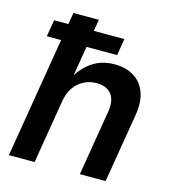

<svg xmlns="http://www.w3.org/2000/svg" viewBox="-108 -818 816 907"><g transform="rotate(15 299.5 -364.0)"><path d="M195.8 -310.5 144.5 0H18.6L139.2 -727.5H263.7L209.5 -402.3H192.4Q215.8 -449.2 244.9 -480.7Q273.9 -512.2 310.1 -528.1Q346.2 -543.9 390.1 -543.9Q445.8 -543.9 485.1 -520Q524.4 -496.1 541.5 -450.4Q558.6 -404.8 547.9 -338.9L491.7 0H365.7L418.5 -319.3Q428.2 -375 404.8 -405.5Q381.3 -436 331.5 -436Q298.8 -436 270.3 -421.6Q241.7 -407.2 222.2 -379.6Q202.6 -352.1 195.8 -310.5ZM46.4 -588.9 60.1 -670.9H403.8L390.1 -588.9Z"/></g></svg>

Font: Inter 20pt SemiBold
Style: Italic
Weight: 600
Italic angle: -9.3988°
Version: Version 4.001;git-66647c0bb